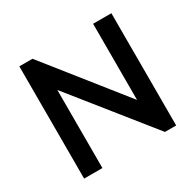

<svg xmlns="http://www.w3.org/2000/svg" viewBox="-152 -868 1056 1037"><g transform="rotate(-30 376.0 -350.0)"><path d="M89 -700H171L549 -225V-700H663V0H593L203 -487V0H89Z"/></g></svg>

Font: Tilda Sans Semibold
Style: Regular
Weight: 600
Designer: ParaType Ltd
Foundry: ParaType Ltd
Version: Version 1.009